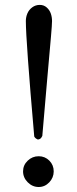

<svg xmlns="http://www.w3.org/2000/svg" viewBox="-20 -747 313 780"><path d="M73.7 -50.8Q73.7 -76.2 92.5 -94.2Q111.3 -112.3 137.2 -112.3Q162.6 -112.3 180.4 -94.5Q198.2 -76.7 198.2 -50.8Q198.2 -25.4 180.2 -6.3Q162.1 12.7 137.2 12.7Q111.8 12.7 92.8 -6.3Q73.7 -25.4 73.7 -50.8ZM85 -661.6Q85 -677.7 91.3 -692.6Q97.7 -707.5 111.1 -717.3Q124.5 -727.1 141.6 -727.1Q158.2 -727.1 169.9 -716.6Q181.6 -706.1 186.5 -691.7Q191.4 -677.2 191.4 -661.6Q191.4 -647.5 187 -597.2Q182.6 -546.9 171.9 -426.8Q161.1 -306.6 151.9 -194.8Q149.4 -189.9 147.5 -187.3Q145.5 -184.6 142.1 -182.6Q138.7 -180.7 133.8 -180.2Q123 -184.6 119.1 -192.4Q85 -583.5 85 -661.6Z"/></svg>

Font: Crimson
Style: Regular
Weight: 400
Version: Version 0.8